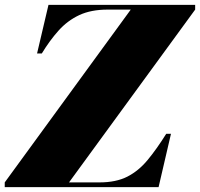

<svg xmlns="http://www.w3.org/2000/svg" viewBox="-74 -770 824 790"><path d="M-54.5 0V-19.5L464 -730.5H369Q300.5 -730.5 252 -707.8Q203.5 -685 167 -644.2Q130.5 -603.5 98 -550H78.5L125.5 -750H729V-730.5L210 -19.5H335Q403.5 -19.5 450 -43.2Q496.5 -67 533.5 -111.8Q570.5 -156.5 610 -219.5H629.5L578.5 0Z"/></svg>

Font: Bodoni Moda 11pt Black
Style: Italic
Weight: 900
Italic angle: -13°
Designer: Owen Earl
Foundry: indestructible type
Version: Version 2.004